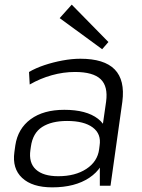

<svg xmlns="http://www.w3.org/2000/svg" viewBox="-20 -800 613 827"><path d="M410 -174 437 -362Q446 -428 413.5 -459Q381 -490 303 -490Q253 -490 203 -476Q153 -462 108 -436L105 -490Q134 -507 171.5 -519.5Q209 -532 249.5 -539.5Q290 -547 326 -547Q429 -547 474 -501Q519 -455 507 -362L456 0H410ZM205 7Q119 7 75.5 -33.5Q32 -74 42 -145L46 -174Q57 -246 112 -286.5Q167 -327 257 -327Q352 -327 402 -288.5Q452 -250 441 -179L437 -148Q427 -76 365 -34.5Q303 7 205 7ZM231 -41Q304 -41 352 -72.5Q400 -104 407 -157L409 -173Q417 -223 379.5 -251Q342 -279 269 -279Q202 -279 161.5 -253Q121 -227 113 -168L111 -154Q103 -99 134.5 -70Q166 -41 231 -41ZM447 -619 420 -588 237 -722 289 -780Z"/></svg>

Font: Pathway Extreme 28pt Light
Style: Italic
Weight: 300
Italic angle: -8°
Designer: Eduardo Rodriguez Tunni
Foundry: Eduardo Rodriguez Tunni
Version: Version 1.001;gftools[0.9.26]